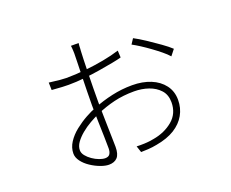

<svg xmlns="http://www.w3.org/2000/svg" viewBox="-108 -792 1216 1011"><g transform="rotate(-20 500.0 -286.5)"><path d="M413 -615Q412 -608 411.5 -600Q411 -592 411 -585Q411 -578 410 -572Q409 -557 408 -524.5Q407 -492 406 -450Q405 -408 404.5 -364.5Q404 -321 404 -285Q404 -254 405 -218Q406 -182 406.5 -147.5Q407 -113 408 -84Q409 -55 409 -35Q409 6 392.5 24Q376 42 345 42Q325 42 298 32Q271 22 245.5 5Q220 -12 204 -33.5Q188 -55 188 -77Q188 -110 207.5 -140Q227 -170 258 -194.5Q289 -219 321.5 -237Q354 -255 379 -264Q431 -285 487 -297.5Q543 -310 601 -310Q659 -310 704.5 -291.5Q750 -273 776.5 -238Q803 -203 803 -155Q803 -109 781.5 -71Q760 -33 719 -7.5Q678 18 616 29Q591 34 566.5 35.5Q542 37 526 37L514 1Q533 2 559 1Q585 0 610 -5Q675 -16 720.5 -54Q766 -92 766 -155Q766 -197 742 -223.5Q718 -250 680.5 -263Q643 -276 600 -276Q539 -276 487 -263.5Q435 -251 385 -229Q360 -218 332 -202Q304 -186 280 -166Q256 -146 241 -125Q226 -104 226 -82Q226 -66 238 -51Q250 -36 268 -23.5Q286 -11 305 -4Q324 3 338 3Q357 3 364.5 -9Q372 -21 372 -40Q372 -63 371 -105Q370 -147 368.5 -194Q367 -241 367 -282Q367 -317 368 -361Q369 -405 370 -448Q371 -491 372 -524Q373 -557 373 -571Q373 -579 372.5 -587Q372 -595 371.5 -602.5Q371 -610 370 -615ZM691 -541Q718 -527 753.5 -503.5Q789 -480 822 -456.5Q855 -433 874 -415L848 -382Q834 -398 812 -416Q790 -434 764.5 -452.5Q739 -471 715 -486.5Q691 -502 672 -512ZM194 -473Q233 -468 254.5 -466Q276 -464 289 -464Q341 -464 395.5 -469.5Q450 -475 501 -484.5Q552 -494 593 -507L595 -468Q578 -463 544 -456.5Q510 -450 467.5 -443Q425 -436 378.5 -431Q332 -426 289 -426Q272 -426 253.5 -427Q235 -428 195 -431Z"/></g></svg>

Font: Noto Sans TC ExtraLight
Style: Regular
Weight: 250
Designer: Ryoko NISHIZUKA  (kana, bopomofo & ideographs); Paul D. Hunt (Latin, Greek & Cyrillic); Sandoll Communications , Soo-you
Foundry: Adobe
Version: Version 2.004-H2;hotconv 1.0.118;makeotfexe 2.5.65603